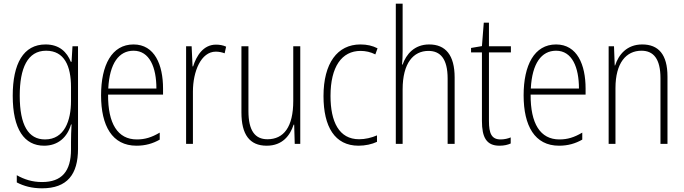

<svg xmlns="http://www.w3.org/2000/svg" viewBox="-20 -780 3711 1041"><path d="M227 -539C107 -539 49 -435 49 -261C49 -79 112 10 219 10C295 10 345 -36 365 -105H368C366 -67 365 -41 365 -10V30C365 149 315 207 208 207C155 207 112 193 71 170V209C109 229 153 241 208 241C345 241 403 165 403 27V-529H373L368 -445H364C343 -497 303 -539 227 -539ZM230 -505C329 -505 365 -422 365 -308V-232C365 -127 330 -24 224 -24C134 -24 87 -101 87 -261C87 -410 129 -505 230 -505Z M704 -539C586 -539 528 -427 528 -263C528 -98 588 10 720 10C769 10 809 -2 846 -23V-61C802 -35 766 -24 722 -24C618 -24 565 -110 566 -267H864V-300C864 -428 819 -539 704 -539ZM704 -505C791 -505 828 -415 828 -300H567C574 -437 625 -505 704 -505Z M1151 -538C1082 -538 1045 -477 1027 -420H1024L1019 -529H989V0H1026V-283C1026 -393 1070 -500 1150 -500C1168 -500 1185 -496 1198 -491L1206 -527C1189 -535 1170 -538 1151 -538Z M1608 -529H1570V-233C1570 -91 1518 -25 1430 -25C1363 -25 1327 -71 1327 -178V-529H1289V-170C1289 -51 1333 10 1426 10C1512 10 1553 -46 1572 -104H1575L1578 0H1608Z M1924 10C1960 10 1997 2 2024 -11V-46C1994 -33 1960 -25 1927 -25C1818 -25 1772 -120 1772 -260C1772 -418 1833 -504 1935 -504C1962 -504 1990 -498 2015 -485L2027 -518C2000 -532 1970 -539 1934 -539C1809 -539 1734 -437 1734 -259C1734 -93 1795 10 1924 10Z M2163 -503V-760H2126V0H2163V-295C2163 -439 2222 -504 2303 -504C2367 -504 2407 -462 2407 -354V0H2445V-360C2445 -481 2396 -539 2307 -539C2226 -539 2182 -485 2163 -430H2160C2162 -454 2163 -473 2163 -503Z M2694 -24C2645 -24 2631 -57 2631 -124V-496H2750V-529H2631V-657H2603L2593 -530L2534 -520V-496H2593V-124C2593 -36 2617 10 2688 10C2714 10 2733 5 2749 -2V-35C2735 -29 2715 -24 2694 -24Z M2995 -539C2877 -539 2819 -427 2819 -263C2819 -98 2879 10 3011 10C3060 10 3100 -2 3137 -23V-61C3093 -35 3057 -24 3013 -24C2909 -24 2856 -110 2857 -267H3155V-300C3155 -428 3110 -539 2995 -539ZM2995 -505C3082 -505 3119 -415 3119 -300H2858C2865 -437 2916 -505 2995 -505Z M3462 -539C3379 -539 3334 -484 3315 -425H3313L3309 -529H3280V0H3317V-302C3317 -439 3375 -505 3458 -505C3523 -505 3561 -461 3561 -356V0H3599V-365C3599 -485 3550 -539 3462 -539Z"/></svg>

Font: Noto Sans Tamil Condensed ExtraLight
Style: Regular
Weight: 200
Width: 3
Designer: Jelle Bosma - Monotype Design Team
Foundry: Monotype Imaging Inc.
Version: Version 2.004